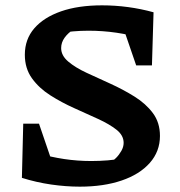

<svg xmlns="http://www.w3.org/2000/svg" viewBox="-20 -688 674 719"><path d="M279 11Q227 11 171.5 3Q116 -5 62 -22L123 -114Q170 -100 220 -92.5Q270 -85 322 -85Q353 -85 383.5 -87.5Q414 -90 445 -96L393 -80Q403 -85 414.5 -96.5Q426 -108 434.5 -123Q443 -138 443 -153Q443 -181 416.5 -202Q390 -223 347.5 -242.5Q305 -262 258 -283Q211 -304 168.5 -331Q126 -358 99.5 -395Q73 -432 73 -483Q73 -541 108.5 -582Q144 -623 208.5 -645.5Q273 -668 362 -668Q411 -668 459.5 -661.5Q508 -655 555 -642L514 -544Q467 -558 416 -565.5Q365 -573 311 -573Q282 -573 254 -570.5Q226 -568 197 -564L257 -579Q235 -565 222 -547Q209 -529 209 -508Q209 -480 235.5 -457.5Q262 -435 304 -415.5Q346 -396 393.5 -374.5Q441 -353 483.5 -326.5Q526 -300 552.5 -264.5Q579 -229 579 -179Q579 -121 541 -78Q503 -35 435.5 -12Q368 11 279 11ZM196 -20 62 -22 67 -225H126ZM490 -443 421 -644 555 -642 549 -443Z"/></svg>

Font: Piazzolla 24pt
Style: Bold
Weight: 700
Designer: Juan Pablo del Peral
Foundry: Huerta Tipografica
Version: Version 2.005